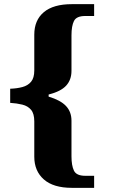

<svg xmlns="http://www.w3.org/2000/svg" viewBox="-20 -780 563 924"><path d="M326 124Q237 124 191 83.5Q145 43 145 -26V-196Q145 -233 129.5 -251.5Q114 -270 87.5 -276.5Q61 -283 29 -285V-353Q61 -354 87.5 -361Q114 -368 129.5 -386.5Q145 -405 145 -441V-613Q145 -683 191 -721.5Q237 -760 326 -760H433V-703H390Q348 -703 336 -679Q324 -655 324 -610V-439Q324 -396 298.5 -368Q273 -340 214 -325V-315Q271 -298 297.5 -270Q324 -242 324 -199V-28Q324 17 336 41.5Q348 66 390 66H433V124Z"/></svg>

Font: Noto Serif Devanagari ExtraBold
Style: Regular
Weight: 800
Designer: Universal Thirst, Indian Type Foundry and the Monotype Design Team
Foundry: Monotype Imaging Inc.
Version: Version 2.004; ttfautohint (v1.8.4.7-5d5b)